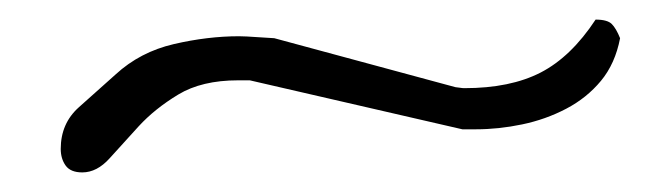

<svg xmlns="http://www.w3.org/2000/svg" viewBox="-20 -436 684 196"><path d="M42 -284Q42 -310 60.5 -326.5Q79 -343 98 -360Q123 -383 157.5 -391Q192 -399 224 -399Q230 -399 244 -398Q258 -397 260 -397L445 -347Q446 -347 449 -346.5Q452 -346 454 -346Q501 -346 532 -362Q563 -378 588 -416Q600 -416 604.5 -411.5Q609 -407 613 -397Q608 -371 593.5 -353.5Q579 -336 558 -325Q537 -314 513 -309Q489 -304 466 -304H452L235 -354H223Q186 -354 162 -339.5Q138 -325 121.5 -307Q105 -289 92 -274.5Q79 -260 64 -260Q52 -260 47 -267Q42 -274 42 -284Z"/></svg>

Font: Miltonian
Style: Regular
Weight: 400
Designer: Pablo Impallari
Foundry: Pablo Impallari
Version: Version 1.008